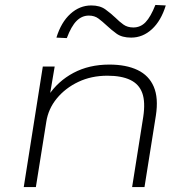

<svg xmlns="http://www.w3.org/2000/svg" viewBox="-20 -756 754 776"><path d="M76 0 153 -487H201L181 -369H175Q214 -428 277 -461.5Q340 -495 422 -495Q490 -495 536 -473Q582 -451 601.5 -405.5Q621 -360 610 -289L564 0H514L559 -284Q568 -344 555 -380Q542 -416 506.5 -433Q471 -450 414 -450Q349 -450 296.5 -425Q244 -400 209.5 -358Q175 -316 167 -263L125 0ZM250 -602 208 -604Q227 -666 264.5 -700Q302 -734 349 -734Q384 -734 406 -718Q428 -702 447 -684Q462 -669 478.5 -657Q495 -645 519 -645Q548 -645 568.5 -666.5Q589 -688 608 -736L650 -734Q631 -672 594 -638Q557 -604 510 -604Q473 -604 451 -620Q429 -636 410 -654Q394 -669 378 -681Q362 -693 339 -693Q311 -693 289.5 -671.5Q268 -650 250 -602Z"/></svg>

Font: Nunito Sans 10pt Expanded ExtraLight
Style: Italic
Weight: 250
Width: 7
Italic angle: -9°
Designer: Vernon Adams
Foundry: Vernon Adams
Version: Version 3.101;gftools[0.9.27]